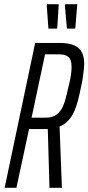

<svg xmlns="http://www.w3.org/2000/svg" viewBox="-20 -892 420 912"><path d="M2 0 147 -688H264Q309 -688 334.5 -675.5Q360 -663 370 -641Q380 -619 380 -590Q380 -579 378 -560.5Q376 -542 373 -521Q370 -500 365 -479Q358 -445 350.5 -415.5Q343 -386 332 -361.5Q321 -337 304 -319Q287 -301 263 -291L274 0H215L207 -279Q205 -279 201.5 -279Q198 -279 195 -279H118L58 0ZM130 -333H195Q222 -333 239.5 -342Q257 -351 269 -369Q281 -387 289 -414.5Q297 -442 305 -479Q313 -509 316.5 -532.5Q320 -556 320 -574Q320 -593 315 -606.5Q310 -620 296.5 -627Q283 -634 259 -634H194ZM251 -756H210L202 -866L204 -872H259L252 -761ZM337 -756H298L288 -866L291 -872H347L338 -761Z"/></svg>

Font: Saira UltraCondensed
Style: Italic
Weight: 400
Width: 1
Italic angle: -12°
Designer: Hector Gatti with collaboration of the Omnibus-Type team
Foundry: Omnibus-Type
Version: Version 1.101